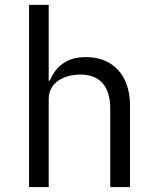

<svg xmlns="http://www.w3.org/2000/svg" viewBox="-20 -760 640 780"><path d="M98 0H177.9V-358C177.9 -426.1 241.8 -457 306.1 -457C384.9 -457 427.9 -410.9 427.9 -317.1V0H508.2V-331C508.2 -456 437.1 -528.1 328.8 -528.1C244 -528.1 203.8 -483 182.2 -432.2H177.9V-740.1H98Z"/></svg>

Font: Margiela Mono
Style: Regular
Weight: 400
Designer: Mike Abbink, Paul van der Laan, Pieter van Rosmalen
Foundry: Bold Monday
Version: Version 2.003 2021